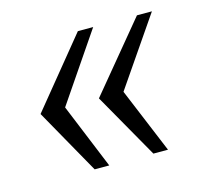

<svg xmlns="http://www.w3.org/2000/svg" viewBox="-66 -522 557 521"><g transform="rotate(-15 213.0 -262.0)"><path d="M181 -75 106 -258 236 -449H193L37 -258L140 -75ZM346 -75 270 -258 401 -449H359L201 -258L305 -75Z"/></g></svg>

Font: Cheyenne Sans Light
Style: Italic
Weight: 300
Italic angle: -8.13011°
Designer: The Public Sans project authors (U.S. Web Design System), Libre Franklin designed by Pablo Impallari and Rodrigo Fuenzal
Foundry: The Cheyenne Sans Project Authors
Version: Version 2.007